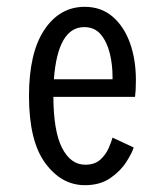

<svg xmlns="http://www.w3.org/2000/svg" viewBox="-20 -532 490 563"><path d="M229 11Q160 11 112.5 -54Q65 -119 65 -250.5Q65 -377 110 -444.5Q155 -512 228.5 -512Q276 -512 309.5 -483.8Q343 -455.5 360.8 -406.8Q378.5 -358 378.5 -297Q378.5 -280.5 377.8 -268.5Q377 -256.5 376 -248H136.5Q137 -146.5 162.2 -97.8Q187.5 -49 230 -49Q258 -49 274.5 -64.2Q291 -79.5 299 -98.5Q307 -117.5 310 -128.5L372 -99.5Q367 -83 350.2 -56.8Q333.5 -30.5 303.5 -9.8Q273.5 11 229 11ZM227 -452.5Q149.5 -452.5 138 -299.5H310V-307Q310 -343 301.8 -376.2Q293.5 -409.5 275.5 -431Q257.5 -452.5 227 -452.5Z"/></svg>

Font: Trispace Condensed Light
Style: Regular
Weight: 300
Width: 3
Designer: Tyler Finck
Foundry: Etcetera Type Company
Version: Version 1.210; ttfautohint (v1.8.3)